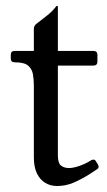

<svg xmlns="http://www.w3.org/2000/svg" viewBox="-20 -610 358 641"><path d="M307 -60.8Q309.2 -57 309.2 -52.8Q309.2 -47.8 302.2 -43.8L276.2 -26.8Q252.2 -11.8 226.1 -0.4Q200 11 170 11Q148.5 11 131 0.5Q113.5 -10 103.2 -31.2Q93 -52.5 93 -85V-323.8Q93 -344 90 -361.8Q87 -379.5 74 -390.8Q61 -402 29 -402Q16 -402 16 -415V-427Q16 -440 29 -440H93V-514Q93 -523.5 101 -530Q120.2 -545.5 136.4 -557.6Q152.5 -569.8 167 -588Q167.2 -590 170.2 -590H172.2Q173.2 -590 173.2 -587V-440H291.2Q305.2 -440 305.2 -427V-404Q305.2 -391 291.2 -391H173.2V-91.8Q173.2 -65.2 183.8 -57.1Q194.2 -49 210.2 -49Q225.2 -49 246 -56.4Q266.8 -63.8 280.8 -72.8Q283.8 -74.8 286.6 -76Q289.5 -77.2 291.5 -77.2Q297.5 -77.2 300.5 -71Z"/></svg>

Font: Young Serif Light
Style: Regular
Weight: 300
Designer: Bastien Sozeau
Foundry: NBR — Bastien Sozeau
Version: Version 5.001